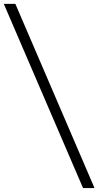

<svg xmlns="http://www.w3.org/2000/svg" viewBox="-48 -734 511 996"><path d="M-28.3 -713.9H31.7L442.4 241.7H382.8Z"/></svg>

Font: Vidaloka
Style: Regular
Weight: 400
Designer: Cyreal (www.cyreal.org)
Foundry: Cyreal (www.cyreal.org)
Version: Version 1.011